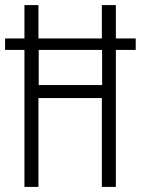

<svg xmlns="http://www.w3.org/2000/svg" viewBox="-21 -734 553 754"><path d="M75 0H130V-349H379V0H434V-538H512V-583H434V-714H379V-583H130V-714H75V-583H-1V-538H75ZM131 -400V-538H380V-400Z"/></svg>

Font: Noto Sans UI Condensed Light
Style: Regular
Weight: 300
Width: 3
Designer: Monotype Design Team
Foundry: Monotype Imaging Inc.
Version: Version 1.901